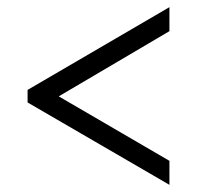

<svg xmlns="http://www.w3.org/2000/svg" viewBox="-20 -626 550 536"><path d="M453 -110 57 -340V-375L453 -606V-539L144 -357L453 -177Z"/></svg>

Font: Noto Serif Thai SemiCondensed
Style: Regular
Weight: 400
Width: 4
Designer: Monotype Design Team
Foundry: Monotype Imaging Inc.
Version: Version 2.002